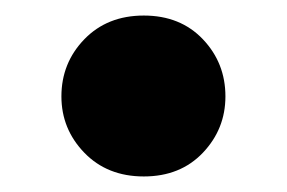

<svg xmlns="http://www.w3.org/2000/svg" viewBox="-20 -200 369 247"><path d="M59 -76Q59 -34 88.5 -3.5Q118 27 165 27Q212 27 241 -3.5Q270 -34 270 -76Q270 -119 241 -149.5Q212 -180 165 -180Q118 -180 88.5 -149.5Q59 -119 59 -76Z"/></svg>

Font: Jost ExtraBold
Style: Regular
Weight: 800
Version: Version 3.710